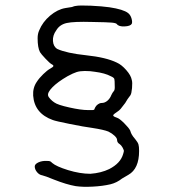

<svg xmlns="http://www.w3.org/2000/svg" viewBox="-20 -655 639 715"><path d="M261.7 -632.8Q275.4 -635.7 317.9 -633.8Q360.4 -631.8 387.7 -627.9Q439.5 -620.1 457 -606.4Q465.8 -599.6 469.7 -586.4Q473.6 -573.2 470.7 -566.4Q465.8 -557.6 443.8 -556.6Q421.9 -555.7 415 -565.4Q412.1 -569.3 396 -570.8Q379.9 -572.3 323.2 -573.2Q254.9 -575.2 228.5 -569.3Q202.1 -563.5 189.5 -542Q175.8 -523.4 177.2 -502.4Q178.7 -481.4 193.4 -472.7Q227.5 -457 300.8 -449.2Q375 -441.4 415 -421.9Q432.6 -414.1 450.2 -394Q467.8 -374 470.7 -357.4Q473.6 -348.6 471.7 -327.1Q469.7 -305.7 465.8 -300.8Q465.8 -299.8 462.4 -295.9Q459 -292 454.6 -285.2Q450.2 -278.3 446.3 -271.5Q434.6 -255.9 429.2 -249.5Q423.8 -243.2 416 -238.3Q404.3 -230.5 402.3 -227.5Q400.4 -224.6 403.3 -222.2Q406.2 -219.7 415 -216.8Q424.8 -213.9 442.4 -196.3Q460 -178.7 464.8 -168.9Q465.8 -165 467.8 -160.2Q469.7 -155.3 470.7 -154.3Q473.6 -148.4 484.4 -135.7Q493.2 -125 495.6 -117.2Q498 -109.4 498 -92.8Q498 -26.4 458 -3.9Q446.3 2.9 434.6 9.8Q415 25.4 391.6 31.2Q362.3 38.1 325.2 40Q288.1 42 261.7 38.1Q227.5 32.2 180.7 13.7Q147.5 0 137.7 -2Q126 -3.9 117.7 -14.2Q109.4 -24.4 109.4 -35.2Q109.4 -43.9 123 -50.3Q136.7 -56.6 154.3 -55.7Q164.1 -55.7 167 -54.2Q169.9 -52.7 174.8 -47.9Q189.5 -35.2 233.4 -21.5Q278.3 -7.8 316.4 -7.8Q356.4 -10.7 386.7 -25.4Q428.7 -46.9 438.5 -81.1Q441.4 -90.8 441.4 -93.3Q441.4 -95.7 436.5 -105.5Q430.7 -115.2 425.8 -118.2Q416 -124 416 -133.8Q416 -140.6 406.7 -149.4Q397.5 -158.2 383.8 -165Q367.2 -171.9 323.2 -178.7Q293 -182.6 239.7 -193.4Q186.5 -204.1 176.8 -208Q108.4 -232.4 103.5 -298.8Q101.6 -328.1 117.2 -350.6Q126 -364.3 141.1 -378.9Q156.2 -393.6 167 -399.4Q177.7 -405.3 178.7 -408.7Q179.7 -412.1 172.9 -415.5Q166 -418.9 149.4 -436.5Q132.8 -454.1 128.9 -460.9Q120.1 -477.5 120.1 -512.7Q120.1 -529.3 126 -542Q138.7 -573.2 166.5 -596.7Q194.3 -620.1 223.6 -625Q238.3 -627 248 -628.9Q257.8 -632.8 261.7 -632.8ZM333 -387.7Q317.4 -390.6 295.9 -390.6Q278.3 -390.6 265.6 -386.7Q252.9 -382.8 231.4 -371.1Q194.3 -349.6 175.3 -330.1Q156.2 -310.5 159.2 -298.8Q160.2 -293.9 167.5 -286.1Q174.8 -278.3 182.6 -273.4Q194.3 -264.6 237.8 -254.9Q281.2 -245.1 307.6 -245.1Q330.1 -244.1 331.1 -247.1Q331.1 -248 332 -249.5Q333 -251 333.5 -252.9Q334 -254.9 335 -255.9Q337.9 -261.7 344.7 -266.6Q351.6 -271.5 358.4 -271.5Q370.1 -271.5 379.9 -279.8Q389.6 -288.1 394.5 -300.8Q398.4 -309.6 404.3 -316.4Q408.2 -320.3 407.2 -336.9Q407.2 -355.5 405.8 -360.8Q404.3 -366.2 392.6 -371.1Q371.1 -382.8 333 -387.7Z"/></svg>

Font: JasonHandwriting1
Style: Regular
Weight: 400
Version: Version 1.48.20